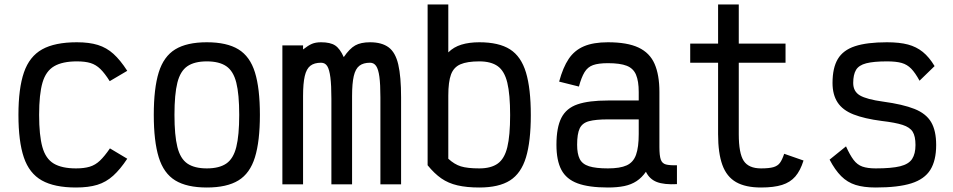

<svg xmlns="http://www.w3.org/2000/svg" viewBox="-20 -820 4240 854"><path d="M318 14Q222 14 166 -17.5Q110 -49 86 -120Q62 -191 62 -309Q62 -427 86.5 -498Q111 -569 167.5 -600.5Q224 -632 322 -632Q377 -632 415.5 -620Q454 -608 484.5 -580.5Q515 -553 546 -505L468 -459Q446 -494 426.5 -513Q407 -532 383 -539.5Q359 -547 322 -547Q258 -547 221 -525.5Q184 -504 169 -452.5Q154 -401 154 -309Q154 -218 168.5 -166Q183 -114 219 -92.5Q255 -71 318 -71Q354 -71 379 -78.5Q404 -86 424.5 -105.5Q445 -125 469 -160L546 -114Q515 -67 483.5 -38.5Q452 -10 413 2Q374 14 318 14Z M900 14Q811 14 759.5 -17.5Q708 -49 686 -120.5Q664 -192 664 -309Q664 -427 686 -498Q708 -569 759.5 -600.5Q811 -632 900 -632Q989 -632 1040.5 -600.5Q1092 -569 1114 -498Q1136 -427 1136 -309Q1136 -192 1114 -120.5Q1092 -49 1040.5 -17.5Q989 14 900 14ZM900 -71Q955 -71 986.5 -92.5Q1018 -114 1031 -166Q1044 -218 1044 -309Q1044 -401 1031 -452.5Q1018 -504 986.5 -525.5Q955 -547 900 -547Q845 -547 813.5 -525.5Q782 -504 769 -452.5Q756 -401 756 -309Q756 -218 769 -166Q782 -114 813.5 -92.5Q845 -71 900 -71Z M1236 0V-618H1328V-600Q1351 -618 1367.5 -625Q1384 -632 1408 -632Q1449 -632 1470.5 -618Q1492 -604 1509 -566Q1535 -604 1560 -618Q1585 -632 1626 -632Q1678 -632 1708.5 -609.5Q1739 -587 1751.5 -533Q1764 -479 1764 -387V0H1672V-387Q1672 -445 1667.5 -478.5Q1663 -512 1653 -526.5Q1643 -541 1626 -541Q1596 -541 1578.5 -527.5Q1561 -514 1553.5 -481.5Q1546 -449 1546 -393V0H1454V-381Q1454 -441 1449.5 -476Q1445 -511 1435.5 -526Q1426 -541 1408 -541Q1378 -541 1360.5 -527.5Q1343 -514 1335.5 -481.5Q1328 -449 1328 -393V0Z M2112 14Q2056 14 2015 4.5Q1974 -5 1943 -26.5Q1912 -48 1882 -85V-800H1974V-587Q1998 -611 2032.5 -621.5Q2067 -632 2112 -632Q2199 -632 2248.5 -600.5Q2298 -569 2319.5 -497.5Q2341 -426 2341 -308Q2341 -191 2319.5 -120Q2298 -49 2248.5 -17.5Q2199 14 2112 14ZM2112 -71Q2164 -71 2194 -92.5Q2224 -114 2236.5 -165.5Q2249 -217 2249 -308Q2249 -400 2236.5 -452Q2224 -504 2194 -525.5Q2164 -547 2112 -547Q2058 -547 2028 -534Q1998 -521 1986 -488.5Q1974 -456 1974 -395V-114Q2001 -89 2030 -80Q2059 -71 2112 -71Z M2684 14Q2599 14 2549 -4.5Q2499 -23 2477 -64.5Q2455 -106 2455 -176Q2455 -253 2477 -296Q2499 -339 2549 -356Q2599 -373 2684 -373H2821V-411Q2821 -459 2809 -487.5Q2797 -516 2767.5 -527.5Q2738 -539 2684 -539Q2642 -539 2618 -530.5Q2594 -522 2580 -499Q2566 -476 2555 -435L2467 -457Q2484 -520 2509.5 -558Q2535 -596 2577 -614Q2619 -632 2684 -632Q2770 -632 2820 -608.5Q2870 -585 2891.5 -536Q2913 -487 2913 -411V-166Q2913 -128 2919 -110.5Q2925 -93 2942 -88.5Q2959 -84 2991 -85V-1Q2934 2 2901.5 -10.5Q2869 -23 2853 -56Q2835 -30 2811.5 -14.5Q2788 1 2757 7.5Q2726 14 2684 14ZM2684 -71Q2738 -71 2767.5 -84.5Q2797 -98 2809 -131.5Q2821 -165 2821 -224V-289H2684Q2630 -289 2600 -281Q2570 -273 2558.5 -249Q2547 -225 2547 -176Q2547 -136 2558.5 -113Q2570 -90 2600 -80.5Q2630 -71 2684 -71Z M3365 14Q3296 14 3254 -10Q3212 -34 3193 -86.5Q3174 -139 3174 -223V-541H3050V-626H3174V-800H3266V-626H3474V-541H3266V-223Q3266 -138 3288 -104.5Q3310 -71 3365 -71Q3401 -71 3420 -76.5Q3439 -82 3449 -95.5Q3459 -109 3468 -136L3554 -106Q3540 -61 3517.5 -35Q3495 -9 3458.5 2.5Q3422 14 3365 14Z M3875 14Q3822 14 3785.5 2.5Q3749 -9 3721.5 -36.5Q3694 -64 3670 -110L3743 -169Q3760 -131 3776.5 -109Q3793 -87 3816 -79Q3839 -71 3875 -71Q3946 -71 3984 -80.5Q4022 -90 4037 -113Q4052 -136 4052 -175Q4052 -214 4039.5 -234Q4027 -254 3994.5 -264.5Q3962 -275 3902 -282Q3825 -292 3776.5 -311Q3728 -330 3705.5 -364.5Q3683 -399 3683 -451Q3683 -518 3706.5 -557.5Q3730 -597 3783 -614.5Q3836 -632 3925 -632Q3981 -632 4018.5 -622Q4056 -612 4084.5 -589Q4113 -566 4137 -526L4070 -461Q4051 -496 4033 -514.5Q4015 -533 3990.5 -540Q3966 -547 3925 -547Q3866 -547 3833 -538.5Q3800 -530 3787.5 -509Q3775 -488 3775 -451Q3775 -413 3805 -395.5Q3835 -378 3908 -368Q3996 -356 4047.5 -335.5Q4099 -315 4121.5 -277Q4144 -239 4144 -175Q4144 -106 4118 -64.5Q4092 -23 4033.5 -4.5Q3975 14 3875 14Z"/></svg>

Font: Victor Mono Thin SemiBold
Style: Regular
Weight: 600
Monospace: yes
Version: Version 1.561;gftools[0.9.30]